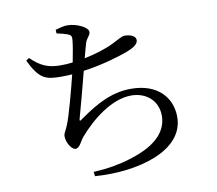

<svg xmlns="http://www.w3.org/2000/svg" viewBox="-88 -891 1176 1039"><g transform="rotate(-10 500.0 -371.0)"><path d="M281 -754C306 -749 325 -744 341 -738C357 -731 362 -725 360 -705C358 -682 350 -633 340 -584C317 -581 294 -580 273 -580C208 -580 166 -596 111 -649L94 -637C146 -531 179 -519 264 -519C285 -519 305 -520 326 -521C306 -440 270 -303 249 -253C234 -218 227 -214 227 -198C227 -165 252 -121 275 -121C298 -121 311 -160 328 -179C397 -259 510 -353 620 -353C703 -353 765 -299 765 -217C765 -145 720 -65 551 -15C494 3 426 15 349 19L352 43C587 60 846 -10 846 -196C846 -298 776 -389 625 -389C522 -389 436 -344 340 -276C321 -261 320 -265 326 -285C340 -335 371 -449 391 -529C501 -544 597 -575 638 -590C677 -605 702 -622 702 -643C702 -671 664 -678 641 -678C627 -678 608 -666 570 -647C531 -627 471 -608 408 -595C416 -625 422 -649 428 -669C437 -704 458 -710 458 -732C458 -756 398 -787 346 -787C325 -787 304 -781 280 -774Z"/></g></svg>

Font: Noto Serif SC Medium
Style: Regular
Weight: 500
Designer: Ryoko NISHIZUKA 西塚涼子 (kana & ideographs); Frank Grießhammer (Latin, Greek & Cyrillic); Wenlong ZHANG 张文龙 (bopomofo); San
Foundry: Adobe Systems Incorporated
Version: Version 1.001;PS 1.001;hotconv 16.6.54;makeotf.lib2.5.65590